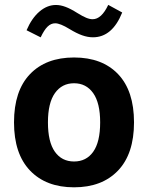

<svg xmlns="http://www.w3.org/2000/svg" viewBox="-20 -778 618 803"><path d="M91.1 -651.5 150.1 -621.8Q164.6 -652.7 178.9 -666.6Q193.2 -680.6 210.8 -680.6Q231.7 -680.6 270.9 -656.5Q300.3 -638.5 323.7 -630.3Q347 -622 368.7 -622Q449.4 -622 491.1 -725.7L432.7 -757.6Q404.4 -697.6 367.4 -697.6Q355.2 -697.6 340.3 -703.8Q325.3 -710 302.9 -723.9Q275.2 -741.5 254 -749.3Q232.8 -757.2 214 -757.2Q177.3 -757.2 145.1 -729.7Q112.8 -702.2 91.1 -651.5ZM289.7 -429.8Q340.3 -429.8 369.6 -388.7Q398.9 -347.6 398.9 -266.2Q398.9 -184.2 369.9 -143.4Q341 -102.6 289.7 -102.6Q238.5 -102.6 209.5 -143.4Q180.5 -184.2 180.5 -266.2Q180.5 -347.6 209.8 -388.7Q239.1 -429.8 289.7 -429.8ZM289.7 -537.6Q172 -537.6 105.3 -467.8Q38.6 -398 38.6 -266.2Q38.6 -134.8 105.6 -64.7Q172.6 5.4 289.7 5.4Q406.8 5.4 473.7 -64.7Q540.5 -134.8 540.5 -266.2Q540.5 -398 474 -467.8Q407.5 -537.6 289.7 -537.6Z"/></svg>

Font: Estedad-FD VF
Style: Regular
Weight: 100
Designer: Amin Abedi
Version: Version 7.3